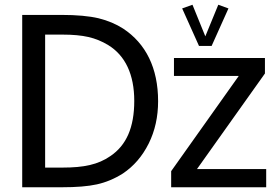

<svg xmlns="http://www.w3.org/2000/svg" viewBox="-20 -790 1163 810"><path d="M647 -362.8C647 -502.9 595.2 -606.4 499.5 -669.4C469.7 -688.5 435.5 -703.1 396 -712.9C356.4 -722.2 304.2 -727.1 239.3 -727.1H73.7V0H241.2C302.2 0 351.1 -3.9 388.7 -12.2C426.3 -20.5 462.9 -35.6 498.5 -58.1C544.4 -88.9 580.6 -130.9 607.4 -184.6C633.8 -237.8 647 -297.4 647 -362.8ZM546.4 -364.3C546.4 -252.4 513.2 -176.8 445.3 -131.3C394 -95.7 334 -83 244.1 -83H170.4V-644H244.1C287.6 -644 323.7 -640.6 353.5 -633.8C382.8 -627 410.2 -615.7 436 -600.1C508.8 -555.7 546.4 -475.6 546.4 -364.3ZM1103 -76.7H811L1097.7 -480V-545.4H713.9V-469.7H987.3L702.1 -67.9V0H1103ZM748.5 -754.4 819.3 -596.7 818.8 -596.2H873.5L873 -596.7L943.8 -754.4L900.9 -770L846.2 -636.7L792 -770Z"/></svg>

Font: SG Kara Light
Style: Regular
Weight: 400
Designer: Damoon Khanjanzadeh
Version: Version 1.000